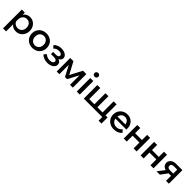

<svg xmlns="http://www.w3.org/2000/svg" viewBox="530 -2776 5006 5006"><g transform="rotate(45 3033.0 -273.0)"><path d="M184 194H72V-499H183V-345H159Q166 -395 194 -433Q222 -471 266 -493Q310 -515 364 -515Q434 -515 490.5 -481Q547 -447 580 -387Q613 -327 613 -250Q613 -172 579.5 -112Q546 -52 489 -18Q432 16 360 16Q294 16 246 -11.5Q198 -39 173.5 -86.5Q149 -134 153 -193L176 -211Q181 -172 203 -142Q225 -112 260 -95Q295 -78 336 -78Q385 -78 420.5 -100Q456 -122 476 -161Q496 -200 496 -250Q496 -299 477 -338Q458 -377 423.5 -399Q389 -421 342 -421Q296 -421 260.5 -398.5Q225 -376 204.5 -336Q184 -296 184 -242Z M969 16Q890 16 828.5 -18Q767 -52 732 -112Q697 -172 697 -250Q697 -327 732 -387Q767 -447 828.5 -481Q890 -515 969 -515Q1049 -515 1110.5 -481Q1172 -447 1206.5 -387Q1241 -327 1241 -250Q1241 -172 1206.5 -112Q1172 -52 1110.5 -18Q1049 16 969 16ZM969 -78Q1016 -78 1051 -100Q1086 -122 1105.5 -160.5Q1125 -199 1125 -250Q1125 -300 1105.5 -338.5Q1086 -377 1051 -399Q1016 -421 969 -421Q923 -421 888 -399Q853 -377 833.5 -338.5Q814 -300 814 -250Q814 -199 833.5 -160.5Q853 -122 888 -100Q923 -78 969 -78Z M1522 16Q1459 16 1398 -6Q1337 -28 1296 -72L1357 -140Q1422 -75 1519 -75Q1577 -75 1610 -95.5Q1643 -116 1643 -152Q1643 -216 1531 -216H1431V-295H1532Q1579 -295 1604 -310.5Q1629 -326 1629 -357Q1629 -388 1599.5 -406Q1570 -424 1519 -424Q1432 -424 1370 -359L1309 -429Q1393 -515 1522 -515Q1585 -515 1633.5 -496.5Q1682 -478 1710 -445.5Q1738 -413 1738 -370Q1738 -330 1714 -301Q1690 -272 1646 -259V-267Q1697 -254 1725 -222.5Q1753 -191 1753 -145Q1753 -99 1723 -62.5Q1693 -26 1641 -5Q1589 16 1522 16Z M1857 0V-499H1975L2162 -147L2144 -148L2328 -499H2451V0H2348V-462L2393 -437L2189 -50H2112L1908 -437L1956 -458V0Z M2708 0H2596V-499H2708ZM2652 -602Q2623 -602 2602 -622Q2581 -642 2581 -670Q2581 -700 2602 -720Q2623 -740 2652 -740Q2682 -740 2702.5 -720Q2723 -700 2723 -671Q2723 -642 2702.5 -622Q2682 -602 2652 -602Z M2855 0V-499H2965V-22L2927 -91H3195L3156 -22V-499H3266V-22L3240 -91H3510L3457 -22V-499H3567V0ZM3536 134V-91H3642V134Z M4138 -151 4202 -81Q4163 -36 4105 -10Q4047 16 3976 16Q3892 16 3827.5 -18Q3763 -52 3726.5 -112Q3690 -172 3690 -249Q3690 -327 3725 -387Q3760 -447 3821 -481Q3882 -515 3958 -515Q4032 -515 4089 -481.5Q4146 -448 4179 -389.5Q4212 -331 4212 -254V-248H4101V-259Q4101 -309 4082.5 -346.5Q4064 -384 4032 -404.5Q4000 -425 3957 -425Q3912 -425 3877.5 -403.5Q3843 -382 3824 -343.5Q3805 -305 3805 -251Q3805 -197 3827.5 -157Q3850 -117 3889.5 -95.5Q3929 -74 3981 -74Q4076 -74 4138 -151ZM4212 -214H3768V-290H4196L4212 -253Z M4692 0V-499H4804V0ZM4328 0V-499H4440V0ZM4381 -216V-308H4756V-216Z M5314 0V-499H5426V0ZM4950 0V-499H5062V0ZM5003 -216V-308H5378V-216Z M5888 0V-484L5960 -413H5761Q5723 -413 5697.5 -396Q5672 -379 5672 -340Q5672 -305 5695.5 -286Q5719 -267 5762 -267H5934V-185H5750Q5663 -185 5611.5 -227.5Q5560 -270 5560 -342Q5560 -387 5585 -422.5Q5610 -458 5653.5 -478.5Q5697 -499 5752 -499H5993V0ZM5536 0 5708 -222H5824L5661 0Z"/></g></svg>

Font: Wix Madefor Display SemiBold
Style: Regular
Weight: 600
Designer: Dalton Maag Ltd
Foundry: Dalton Maag Ltd
Version: Version 3.100